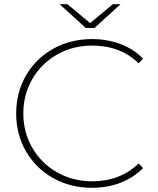

<svg xmlns="http://www.w3.org/2000/svg" viewBox="-20 -890 753 914"><path d="M57 -350Q57 -450 104 -531Q151 -612 233.5 -658Q316 -704 418 -704Q490 -704 553 -680.5Q616 -657 661 -611L640 -589Q553 -673 419 -673Q327 -673 252 -630.5Q177 -588 134 -514Q91 -440 91 -350Q91 -260 134 -186Q177 -112 252 -69.5Q327 -27 419 -27Q552 -27 640 -112L661 -90Q616 -44 553.5 -20Q491 4 418 4Q316 4 233.5 -42Q151 -88 104 -169Q57 -250 57 -350ZM554 -870 430 -757H388L264 -870H301L409 -780L517 -870Z"/></svg>

Font: Montserrat Alternates ExLight
Style: Regular
Weight: 275
Designer: Julieta Ulanovsky
Foundry: Julieta Ulanovsky
Version: Version 7.200